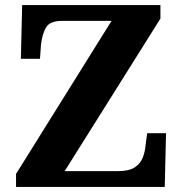

<svg xmlns="http://www.w3.org/2000/svg" viewBox="-20 -734 718 754"><path d="M43 0V-51L418 -652H224Q176 -652 161 -626.5Q146 -601 141 -559L137 -503H62L67 -714H610V-661L234 -62H444Q487 -62 509.5 -77Q532 -92 541 -116Q550 -140 552 -166L558 -211H632L627 0Z"/></svg>

Font: Noto Serif Hentaigana EL
Style: Regular
Weight: 400
Designer: Kazuhiro Yamada
Foundry: nipponia
Version: Version 1.000